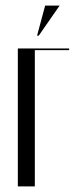

<svg xmlns="http://www.w3.org/2000/svg" viewBox="-20 -669 283 689"><path d="M119 -541 194 -649H142L113 -541ZM44 0H105V-489H228V-495H44Z"/></svg>

Font: Moniqa Display
Style: Regular
Weight: 400
Designer: Rajesh Rajput
Foundry: Rajesh Rajput
Version: Version 1.000